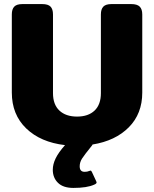

<svg xmlns="http://www.w3.org/2000/svg" viewBox="-20 -700 756 942"><path d="M678 -629V-246Q678 -142 612 -75.5Q546 -9 434 9L432 13Q394 60 382.5 78Q371 96 371 116Q371 143 395 143Q409 143 417 139Q423 137 424 137Q428 137 431 144L452 189Q454 193 454 195Q454 201 442 206Q407 222 340 222Q290 222 264.5 197Q239 172 239 133Q239 106 253 77Q267 48 299 12Q179 -2 108.5 -70Q38 -138 38 -246V-629Q38 -655 50 -667.5Q62 -680 90 -680H187Q216 -680 228 -667.5Q240 -655 240 -629V-243Q240 -187 271.5 -157.5Q303 -128 358 -128Q413 -128 444 -157.5Q475 -187 475 -243V-629Q475 -655 487 -667.5Q499 -680 527 -680H624Q653 -680 665.5 -667.5Q678 -655 678 -629Z"/></svg>

Font: Mitr SemiBold
Style: Regular
Weight: 600
Designer: Thanarat Vachiruckul
Foundry: Cadson Demak
Version: Version 1.002